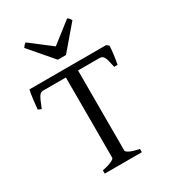

<svg xmlns="http://www.w3.org/2000/svg" viewBox="-203 -960 958 1068"><g transform="rotate(-30 275.5 -426.0)"><path d="M149.9 0V-21Q172.4 -25.4 187.7 -30.3Q203.1 -35.2 212.4 -39.8Q221.7 -44.4 225.8 -48.6Q230 -52.7 230 -56.2V-571.3H84Q76.7 -571.3 70.6 -568.6Q64.5 -565.9 58.3 -557.1Q52.2 -548.3 44.4 -531.2Q36.6 -514.2 25.9 -485.8L4.9 -495.1Q7.3 -523.9 11.5 -556.6Q15.6 -589.4 21 -615.2H514.2L528.8 -603Q527.8 -578.1 523.9 -548.6Q520 -519 514.2 -488.3H492.2Q487.3 -510.7 483.6 -526.6Q480 -542.5 475.1 -552.5Q470.2 -562.5 463.6 -566.9Q457 -571.3 446.8 -571.3H308.1V-56.2Q308.1 -49.8 325.7 -40Q343.3 -30.3 388.2 -21V0ZM293 -679.2H240.7L111.8 -829.1Q115.2 -834 117.7 -837.4Q120.1 -840.8 122.3 -843.3Q124.5 -845.7 127.2 -847.7Q129.9 -849.6 133.8 -852.1L268.1 -749L399.9 -852.1Q408.2 -847.7 411.6 -843.3Q415 -838.9 420.9 -829.1Z"/></g></svg>

Font: Gentium Unicode
Style: Regular
Weight: 400
Version: Version 1.009